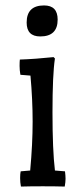

<svg xmlns="http://www.w3.org/2000/svg" viewBox="-20 -685 303 706"><path d="M91 -58Q100 -156 100 -237.5Q100 -319 92 -407L55 -410Q52 -427 52 -442.5Q52 -458 53 -466Q111 -468 177 -475L182 -470Q173 -411 173 -272Q173 -133 182 -58L219 -55Q221 -39 221 -27.5Q221 -16 218 1Q183 0 137 0Q91 0 57 1Q54 -14 54 -30Q54 -46 56 -55ZM192 -613Q192 -551 128 -551Q78 -551 78 -602Q78 -665 142 -665Q192 -665 192 -613Z"/></svg>

Font: Port Lligat Slab
Style: Regular
Weight: 400
Designer: Dario Muhafara, Eduardo Rodriguez Tunni
Foundry: Tipo
Version: Version 1.002